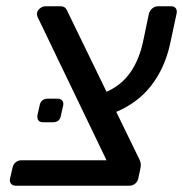

<svg xmlns="http://www.w3.org/2000/svg" viewBox="-20 -591 583 611"><path d="M12 -23 20 -58Q22 -68 30 -74.5Q38 -81 48 -81H319L102 -532Q96 -543 98 -551Q100 -559 108 -565Q116 -571 124 -571H172Q183 -571 188 -565.5Q193 -560 195 -554L319 -299Q367 -320 395.5 -361.5Q424 -403 436 -462L454 -548Q457 -558 465 -564.5Q473 -571 483 -571H525Q535 -571 539.5 -564.5Q544 -558 542 -548L521 -450Q504 -374 461.5 -319Q419 -264 350 -235L422 -87Q426 -80 427.5 -72.5Q429 -65 427 -56L420 -23Q418 -13 410 -6.5Q402 0 392 0H30Q20 0 15 -6.5Q10 -13 12 -23ZM99 -224 106 -255Q110 -277 133 -277H163Q173 -277 178 -271Q183 -265 181 -255L174 -224Q171 -202 148 -202H117Q97 -202 99 -224Z"/></svg>

Font: SVN-Rubik
Style: Italic
Weight: 400
Italic angle: -12°
Designer: Hubert and Fischer
Foundry: Hubert & Fischer
Version: Version 2.101; ttfautohint (v1.8.3)